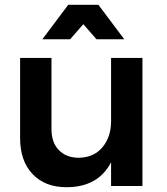

<svg xmlns="http://www.w3.org/2000/svg" viewBox="-20 -777 696 802"><path d="M575 -535H444V-271C444 -227 432 -191 408 -162C384 -133 351 -119 310 -118C274 -118 246 -129 226 -150C205 -171 195 -201 195 -238V-535H64V-200C64 -137 81 -87 116 -50C151 -13 198 5 258 5C346 5 408 -30 444 -99V0H575ZM499 -613 391 -757H265L157 -613H273L328 -676L383 -613Z"/></svg>

Font: Argentum Sans Medium
Style: Regular
Weight: 500
Designer: Julieta Ulanovsky
Foundry: Julieta Ulanovsky
Version: Version 5.001;January 29, 2019;FontCreator 11.5.0.2425 64-bi